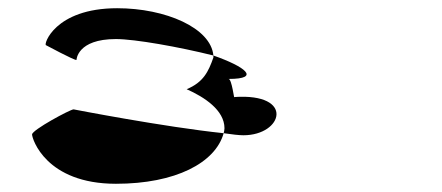

<svg xmlns="http://www.w3.org/2000/svg" viewBox="-20 -566 1074 467"><path d="M58 -239C58 -228 92 -119 262 -119C407 -119 504 -170 524 -242C380 -257 159 -300 159 -300C151 -300 58 -250 58 -239ZM92 -456C92 -456 159 -420 166 -420C166 -420 167 -471 262 -471C308 -471 415 -452 499 -431C493 -498 383 -546 265 -546C112 -546 85 -456 92 -456ZM434 -349C477 -330 526 -298 526 -254C526 -250 525 -246 524 -242C545 -239 561 -237 572 -237C668 -237 698 -340 550 -330C550 -320 544 -374 536 -374C616 -374 576 -404 499 -431V-426C487 -392 475 -366 434 -349Z"/></svg>

Font: Ampere
Style: SCUltExt
Weight: 400
Version: Version 1